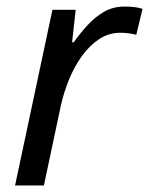

<svg xmlns="http://www.w3.org/2000/svg" viewBox="-20 -566 455 586"><path d="M26 0 140 -536H211L200 -437H205Q225 -465 247.5 -489.5Q270 -514 297.5 -530Q325 -546 361 -546Q375 -546 389 -544.5Q403 -543 415 -539L396 -460Q383 -463 371.5 -464.5Q360 -466 347 -466Q312 -466 282.5 -446.5Q253 -427 230 -395Q207 -363 191 -324Q175 -285 166 -245L114 0Z"/></svg>

Font: Noto Sans Display
Style: Italic
Weight: 400
Italic angle: -12°
Designer: Monotype Design Team
Foundry: Monotype Imaging Inc.
Version: Version 2.003